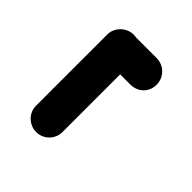

<svg xmlns="http://www.w3.org/2000/svg" viewBox="-28 -417 520 520"><g transform="rotate(-45 232.0 -157.5)"><path d="M319.3 -152.3V-113.3C319.3 -85 339.8 -62.5 369.6 -62.5C396 -62.5 420.4 -84 420.4 -113.3V-192.4C420.9 -195.8 421.4 -199.2 421.4 -202.6C421.4 -229 398.9 -253.4 371.1 -253.4H98.1C69.3 -253.4 47.9 -229 47.9 -202.6C47.9 -175.8 69.8 -152.3 98.1 -152.3Z"/></g></svg>

Font: LOB TGL 0-17
Style: Regular
Weight: 400
Designer: Peter Wiegel + adaptations and expanded glyphset by Studio LOB
Foundry: Peter Wiegel + adaptations and expanded glyphset by Studio LOB
Version: Version 1.003;Glyphs 3.1.2 (3151)